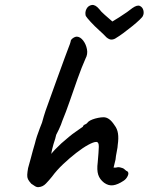

<svg xmlns="http://www.w3.org/2000/svg" viewBox="-20 -809 608 786"><path d="M138 -43Q131 -42 123 -47Q115 -52 108 -57Q98 -68 94.5 -75.5Q91 -83 91.5 -93.5Q92 -104 95 -121Q100 -137 107 -164.5Q114 -192 123 -222Q126 -235 131.5 -252Q137 -269 143 -284Q149 -299 152 -307Q159 -333 166.5 -355.5Q174 -378 185 -407Q196 -436 212 -482Q234 -542 245 -572.5Q256 -603 261.5 -616.5Q267 -630 269 -638Q269 -646 278 -652.5Q287 -659 295 -659Q309 -658 320.5 -643Q332 -628 336 -607.5Q340 -587 330 -569Q314 -533 297.5 -486.5Q281 -440 265.5 -395Q250 -350 235 -314Q234 -310 229.5 -298.5Q225 -287 221 -279Q217 -271 213.5 -264Q210 -257 210 -257Q209 -252 206 -241Q203 -230 199 -219Q197 -212 194 -200Q191 -188 190 -179Q195 -186 206 -197.5Q217 -209 231 -222Q247 -236 262 -248.5Q277 -261 289 -269Q300 -277 309.5 -283.5Q319 -290 319 -290Q320 -294 323 -296.5Q326 -299 329 -300Q332 -301 335.5 -304Q339 -307 342 -311Q348 -316 358.5 -320Q369 -324 381.5 -326.5Q394 -329 404 -329Q416 -329 427 -321Q438 -313 449 -296Q460 -282 463 -262.5Q466 -243 462 -216Q462 -208 458 -188.5Q454 -169 453 -156L445 -123H455Q465 -126 474.5 -123Q484 -120 484 -120Q489 -117 493 -113Q497 -109 501 -108Q509 -102 503 -89Q497 -76 486 -69Q462 -53 443 -50.5Q424 -48 406 -61Q388 -75 382 -94Q376 -113 380 -144Q384 -188 384.5 -208Q385 -228 374 -228Q363 -228 341 -216Q319 -204 292 -183Q265 -162 238.5 -137Q212 -112 193 -86Q181 -71 168 -57.5Q155 -44 138 -43ZM456 -654Q448 -648 438 -647Q428 -646 416 -656Q406 -667 386.5 -684.5Q367 -702 351 -719.5Q335 -737 331 -744Q327 -759 334 -772.5Q341 -786 355.5 -788.5Q370 -791 386 -772Q393 -762 408.5 -748.5Q424 -735 440 -721Q452 -728 468.5 -738.5Q485 -749 500 -759.5Q515 -770 522 -776Q542 -790 553 -784.5Q564 -779 567 -766.5Q570 -754 565 -744Q564 -740 551.5 -728Q539 -716 521 -701.5Q503 -687 485.5 -674Q468 -661 456 -654Z"/></svg>

Font: Caveat SemiBold
Style: Regular
Weight: 600
Designer: Pablo Impallari
Foundry: Pablo Impallari
Version: Version 2.000